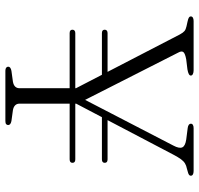

<svg xmlns="http://www.w3.org/2000/svg" viewBox="-33 -707 740 714"><g transform="rotate(90 337.0 -350.0)"><path d="M363 -258.5 320 -239.5 108 -649Q101.5 -661 95.5 -666Q89.5 -671 78 -673.5L60 -677.5Q48.5 -680 44.8 -682.8Q41 -685.5 41 -689.5Q41 -694.5 45.5 -697.2Q50 -700 58 -700H241.5Q250 -700 255.5 -697.2Q261 -694.5 261 -689.5Q261 -681 238 -677L201 -672.5Q179 -668.5 173.8 -662Q168.5 -655.5 175.5 -643L357 -285.5L338.5 -271.5L521.5 -625Q533 -646.5 528 -657.8Q523 -669 499 -672.5L456 -678Q448.5 -679 444.2 -682Q440 -685 440 -689.5Q440 -694.5 444.2 -697.2Q448.5 -700 456.5 -700H616Q624.5 -700 629 -697.2Q633.5 -694.5 633.5 -689.5Q633.5 -685.5 630 -682.8Q626.5 -680 614 -677L607 -675Q596 -673 587.8 -668Q579.5 -663 572 -652.8Q564.5 -642.5 555 -624.5ZM308 -277.5 365.5 -278V-52Q365.5 -42.5 371.8 -36.2Q378 -30 390 -28L430 -22.5Q445 -19.5 445 -10.5Q445 -6 441.8 -3Q438.5 0 430 0H243Q235.5 0 231.8 -3Q228 -6 228 -10.5Q228 -19.5 243.5 -22.5L283.5 -28Q295.5 -30 301.8 -36.2Q308 -42.5 308 -52ZM90.5 -249.5Q90.5 -254.5 93.8 -257.2Q97 -260 103 -260H572.5Q579.5 -260 582.5 -257.2Q585.5 -254.5 585.5 -249.5Q585.5 -239 572.5 -239H103Q90.5 -239 90.5 -249.5ZM400.5 -359 411.5 -380H572.5Q579.5 -380 582.5 -377.2Q585.5 -374.5 585.5 -369.5Q585.5 -359 572.5 -359ZM90.5 -369.5Q90.5 -374.5 93.8 -377.2Q97 -380 103 -380H284.5L295.5 -359H103Q90.5 -359 90.5 -369.5Z"/></g></svg>

Font: Fraunces ExtraLight
Style: Regular
Weight: 250
Version: Version 1.000;[b76b70a41]